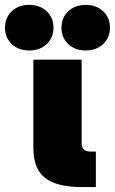

<svg xmlns="http://www.w3.org/2000/svg" viewBox="-93 -757 465 777"><path d="M238.3 0Q135.7 0 88.9 -37.4Q42 -74.7 42 -159.2V-515.6H237.3V-177.7Q237.3 -143.6 273.4 -143.6H294.9V0ZM253.9 -552.7Q210.9 -552.7 183.3 -578.6Q155.8 -604.5 155.8 -645Q155.8 -685.5 183.3 -711.4Q210.9 -737.3 253.9 -737.3Q296.9 -737.3 324.5 -711.4Q352.1 -685.5 352.1 -645Q352.1 -604.5 324.5 -578.6Q296.9 -552.7 253.9 -552.7ZM24.9 -552.7Q-18.1 -552.7 -45.4 -578.6Q-72.8 -604.5 -72.8 -645Q-72.8 -685.5 -45.4 -711.4Q-18.1 -737.3 24.9 -737.3Q68.4 -737.3 95.9 -711.4Q123.5 -685.5 123.5 -645Q123.5 -604.5 95.9 -578.6Q68.4 -552.7 24.9 -552.7Z"/></svg>

Font: Inter Display Black
Style: Regular
Weight: 900
Designer: Rasmus Andersson
Foundry: rsms
Version: Version 4.000;git-a52131595